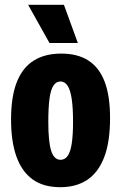

<svg xmlns="http://www.w3.org/2000/svg" viewBox="-20 -765 504 799"><path d="M231 14Q160 14 115 -19Q70 -52 48 -114.5Q26 -177 26 -267Q26 -363 50 -423.5Q74 -484 120.5 -513Q167 -542 235 -542Q303 -542 348 -513Q393 -484 415.5 -425Q438 -366 438 -274Q438 -174 413.5 -110.5Q389 -47 343 -16.5Q297 14 231 14ZM232 -100Q250 -100 261.5 -116Q273 -132 278.5 -167.5Q284 -203 284 -258Q284 -316 278.5 -353Q273 -390 261.5 -408Q250 -426 231 -426Q214 -426 202.5 -409Q191 -392 186 -354.5Q181 -317 181 -258Q181 -175 193 -137.5Q205 -100 232 -100ZM186 -586 97 -745H246L304 -586Z"/></svg>

Font: Bricolage Grotesque 24pt Condensed ExtraBold
Style: Regular
Weight: 800
Width: 3
Designer: Mathieu Triay
Foundry: Atelier Triay
Version: Version 1.001;gftools[0.9.33.dev8+g029e19f]